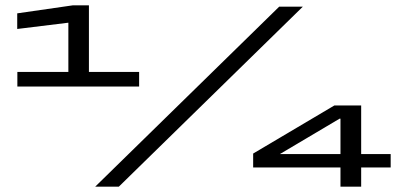

<svg xmlns="http://www.w3.org/2000/svg" viewBox="-20 -699 1526 719"><path d="M45 -375H501V-429.5H313V-679H252.5L44.5 -649V-590.5L236 -614V-429.5H45ZM336.5 0H425L1114 -674H1025.5ZM1255 0H1332.5V-72H1443V-122H1332.5V-304H1232L928 -124V-72H1255ZM1028 -122 1251.5 -254.5H1255V-122Z"/></svg>

Font: Anybody ExtraExpanded SemiBold
Style: Regular
Weight: 600
Width: 8
Version: Version 1.113;gftools[0.9.25]